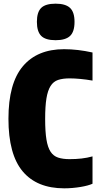

<svg xmlns="http://www.w3.org/2000/svg" viewBox="-20 -1017 548 1046"><path d="M283 -798Q228 -798 204.5 -821.5Q181 -845 181 -898Q181 -951 204.5 -974Q228 -997 283 -997Q337 -997 361.5 -974Q386 -951 386 -898Q386 -844 361.5 -821Q337 -798 283 -798ZM330 9Q181 9 103.5 -83.5Q26 -176 26 -370Q26 -563 104.5 -656Q183 -749 329 -749Q403 -749 484 -731V-578Q450 -584 417.5 -587Q385 -590 359 -590Q322 -590 296.5 -581.5Q271 -573 255.5 -548.5Q240 -524 233 -481Q226 -438 226 -369Q226 -300 233 -257Q240 -214 255.5 -190.5Q271 -167 296.5 -158.5Q322 -150 359 -150Q394 -150 424.5 -153.5Q455 -157 484 -165V-16Q473 -11 456.5 -6.5Q440 -2 419 1.5Q398 5 375 7Q352 9 330 9Z"/></svg>

Font: Encode Sans Compressed
Style: Black
Weight: 900
Designer: Pablo Impallari, Andres Torresi
Foundry: Pablo Impallari, Andres Torresi
Version: Version 1.000; ttfautohint (v1.00) -l 8 -r 50 -G 200 -x 14 -